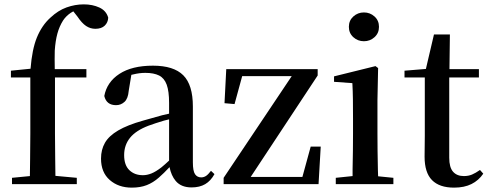

<svg xmlns="http://www.w3.org/2000/svg" viewBox="-20 -844 2242 880"><path d="M35 0V-29L117 -37Q118 -76 118 -116Q119 -175 119 -232V-489H30V-520L120 -529Q127 -618 149 -672Q172 -728 211 -763Q246 -796 285 -810Q324 -824 364 -824Q404 -824 435.5 -809.5Q467 -795 476 -763Q475 -741 460 -726.5Q445 -712 417 -712Q394 -712 374.5 -725Q355 -738 335 -768L316 -792Q310 -789 304 -785Q282 -770 269 -750Q252 -723 243 -690Q234 -657 231 -612Q230 -575 231 -527H376V-489H232V-232Q232 -175 233 -116Q233 -77 234 -38L332 -29V0Z M584 16Q523 16 483 -19Q443 -54 443 -117Q443 -158 461 -189.5Q479 -221 521.5 -246Q564 -271 635 -291Q676 -303 724 -316Q740 -320 755 -323V-372Q755 -426 744 -456Q733 -486 709 -498Q685 -510 646 -510Q619 -510 591 -503Q586 -502 582 -501L570 -428Q567 -392 550.5 -377Q534 -362 512 -362Q468 -362 458 -404Q470 -468 527.5 -505.5Q585 -543 681 -543Q776 -543 820 -499Q864 -455 864 -356V-100Q864 -60 874 -45.5Q884 -31 902 -31Q914 -31 924 -37.5Q934 -44 947 -61L963 -46Q946 -15 920.5 0Q895 15 858 15Q810 15 785 -15Q765 -39 757 -78Q731 -50 708 -30Q682 -7 652.5 4.5Q623 16 584 16ZM755 -297Q743 -294 731 -291Q691 -279 661 -268Q603 -246 576 -212.5Q549 -179 549 -133Q549 -87 573 -64Q597 -41 635 -41Q654 -41 674 -49Q694 -57 720 -77Q736 -90 755 -108Z M1005 0V-29L1317 -495H1090L1055 -367L1009 -371L1017 -527H1436V-498L1129 -33H1366L1404 -172H1450L1440 0Z M1519 0V-29L1596 -37Q1596 -50 1596 -67Q1597 -108 1597.5 -153Q1598 -198 1598 -232V-300Q1598 -350 1597.5 -388.5Q1597 -427 1595 -463L1511 -469V-494L1701 -541L1713 -532L1710 -385V-232Q1710 -198 1710.5 -153Q1711 -108 1712 -67Q1712 -50 1713 -36L1783 -29V0ZM1648 -655Q1620 -655 1599.5 -673.5Q1579 -692 1579 -721Q1579 -750 1599.5 -768.5Q1620 -787 1648 -787Q1676 -787 1696.5 -768.5Q1717 -750 1717 -721Q1717 -692 1696.5 -673.5Q1676 -655 1648 -655Z M2061 16Q1994 16 1960 -18.5Q1926 -53 1926 -126Q1926 -152 1926.5 -173Q1927 -194 1927 -223V-489H1834V-520L1932 -528L1969 -686H2042L2040 -527H2175V-489H2039V-121Q2039 -77 2056.5 -57Q2074 -37 2106 -37Q2127 -37 2143.5 -44Q2160 -51 2180 -65L2195 -48Q2174 -17 2141 -0.5Q2108 16 2061 16Z"/></svg>

Font: Early Summer Mincho SemiBold
Style: Regular
Weight: 600
Designer: GuiWonder
Version: Version 1.002